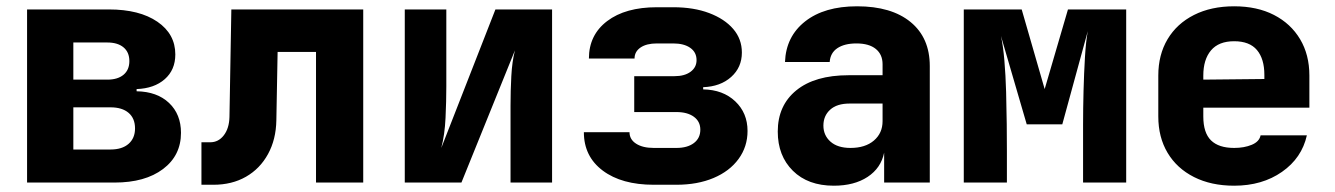

<svg xmlns="http://www.w3.org/2000/svg" viewBox="-20 -580 4240 610"><path d="M66 0V-550H326Q423 -550 480 -511Q537 -472 537 -407Q537 -358 503.5 -328.5Q470 -299 414 -297V-290Q479 -289 517 -253Q555 -217 555 -158Q555 -86 498 -43Q441 0 344 0ZM213 -327H321Q354 -327 372.5 -342.5Q391 -358 391 -386Q391 -414 372.5 -429.5Q354 -445 321 -445H213ZM213 -105H331Q368 -105 388.5 -123Q409 -141 409 -172Q409 -204 388.5 -221.5Q368 -239 331 -239H213Z M620 7V-128H648Q674 -128 691 -150Q708 -172 709 -208L715 -550H1134V0H984V-415H862L858 -198Q857 -137 831.5 -90.5Q806 -44 761.5 -18.5Q717 7 658 7Z M1266 0V-550H1398V-305Q1398 -259 1395.5 -205.5Q1393 -152 1382 -110L1554 -550H1734V0H1602V-245Q1602 -291 1604.5 -338Q1607 -385 1616 -420L1446 0Z M2057 7Q1955 7 1895 -38Q1835 -83 1835 -160H1980Q1980 -137 2001 -123.5Q2022 -110 2057 -110H2129Q2164 -110 2184.5 -125.5Q2205 -141 2205 -168Q2205 -194 2184.5 -209Q2164 -224 2129 -224H1995V-338H2123Q2155 -338 2174 -352Q2193 -366 2193 -389Q2193 -414 2173 -428Q2153 -442 2119 -442H2067Q2034 -442 2015 -429Q1996 -416 1996 -394H1851Q1851 -469 1909 -513Q1967 -557 2067 -557H2119Q2184 -557 2233 -538.5Q2282 -520 2309.5 -488Q2337 -456 2337 -413Q2337 -366 2303 -335.5Q2269 -305 2214 -303V-296Q2277 -295 2316 -258Q2355 -221 2355 -164Q2355 -114 2326.5 -75Q2298 -36 2247 -14.5Q2196 7 2129 7Z M2629 10Q2547 10 2499 -37.5Q2451 -85 2451 -162Q2451 -245 2510 -293Q2569 -341 2676 -341H2784V-376Q2784 -407 2762.5 -424.5Q2741 -442 2701 -442Q2663 -442 2640.5 -427Q2618 -412 2616 -383H2474Q2477 -464 2538 -512Q2599 -560 2703 -560Q2812 -560 2873 -510Q2934 -460 2934 -370V0H2789V-95Q2779 -46 2736.5 -18Q2694 10 2629 10ZM2682 -110Q2729 -110 2756.5 -133.5Q2784 -157 2784 -195V-251H2679Q2639 -251 2617.5 -231.5Q2596 -212 2596 -181Q2596 -150 2618.5 -130Q2641 -110 2682 -110Z M3042 0V-550H3226L3299 -297L3373 -550H3558V0H3421V-100Q3421 -133 3421 -184Q3421 -235 3422.5 -291.5Q3424 -348 3427 -398.5Q3430 -449 3436 -481L3355 -185H3242L3160 -466Q3167 -435 3171 -388Q3175 -341 3176.5 -288Q3178 -235 3178.5 -185.5Q3179 -136 3179 -100V0Z M3901 10Q3828 10 3773.5 -17.5Q3719 -45 3689.5 -94.5Q3660 -144 3660 -210V-340Q3660 -406 3689.5 -455.5Q3719 -505 3773.5 -532.5Q3828 -560 3901 -560Q3974 -560 4027.5 -532.5Q4081 -505 4110.5 -455.5Q4140 -406 4140 -340V-238H3803V-210Q3803 -158 3827.5 -134Q3852 -110 3901 -110Q3933 -110 3957 -120Q3981 -130 3985 -150H4132Q4116 -78 4053 -34Q3990 10 3901 10ZM3803 -340V-327L3997 -329V-342Q3997 -393 3973.5 -421Q3950 -449 3901 -449Q3852 -449 3827.5 -420Q3803 -391 3803 -340Z"/></svg>

Font: JetBrains Mono NL ExtraBold
Style: Regular
Weight: 800
Designer: Philipp Nurullin, Konstantin Bulenkov
Foundry: JetBrains
Version: Version 2.304; ttfautohint (v1.8.4.7-5d5b)